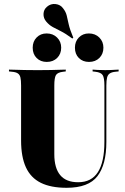

<svg xmlns="http://www.w3.org/2000/svg" viewBox="-20 -914 614 946"><path d="M83.9 -369.4V-492.7Q83.9 -518.5 80.6 -532.3Q77.4 -546 67.7 -552.4Q58.1 -558.9 38.7 -560.5L24.2 -562.1V-571Q37.9 -571 57.3 -570.2Q76.6 -569.4 101.2 -569Q125.8 -568.5 153.2 -568.5H165.3H178.2Q206.5 -568.5 229.8 -569Q253.2 -569.4 272.6 -570.2Q291.9 -571 304 -571V-562.1L291.1 -560.5Q263.7 -557.3 255.6 -544Q247.6 -530.6 247.6 -492.7V-369.4ZM308.1 11.3Q230.6 11.3 181 -13.3Q131.5 -37.9 107.7 -89.5Q83.9 -141.1 83.9 -221.8V-369.4H247.6V-154Q247.6 -86.3 276.6 -51.2Q305.6 -16.1 365.3 -16.1Q430.6 -16.1 462.5 -66.1Q494.4 -116.1 494.4 -215.3V-369.4H504V-214.5Q504 -103.2 460.1 -46Q416.1 11.3 308.1 11.3ZM494.4 -369.4V-492.7Q494.4 -530.6 485.9 -544Q477.4 -557.3 450 -560.5L436.3 -562.1V-571Q445.2 -570.2 461.7 -569.4Q478.2 -568.5 498.4 -568.5Q512.1 -568.5 524.6 -569Q537.1 -569.4 547.6 -570.2Q558.1 -571 564.5 -571V-562.1L549.2 -560.5Q531.5 -558.9 521.4 -552.4Q511.3 -546 507.7 -532.3Q504 -518.5 504 -492.7V-369.4ZM210.5 -608.9Q179.8 -608.9 160.5 -628.2Q141.1 -647.6 141.1 -679Q141.1 -709.7 160.5 -729.4Q179.8 -749.2 209.7 -749.2Q241.1 -749.2 261.3 -729Q281.5 -708.9 281.5 -679Q281.5 -648.4 261.7 -628.6Q241.9 -608.9 210.5 -608.9ZM418.5 -608.9Q387.9 -608.9 368.5 -628.2Q349.2 -647.6 349.2 -679Q349.2 -709.7 368.5 -729.4Q387.9 -749.2 417.7 -749.2Q449.2 -749.2 469.4 -729Q489.5 -708.9 489.5 -679Q489.5 -648.4 469.8 -628.6Q450 -608.9 418.5 -608.9ZM336.3 -724.2Q302.4 -749.2 279.4 -760.5Q256.5 -771.8 239.5 -781Q222.6 -790.3 208.1 -807.3Q193.5 -824.2 194.4 -845.6Q195.2 -866.9 211.3 -880.6Q229.8 -896.8 254 -894Q278.2 -891.1 291.1 -872.6Q304 -856.5 308.5 -838.3Q312.9 -820.2 318.5 -794.4Q324.2 -768.5 341.1 -728.2Z"/></svg>

Font: Playfair 144pt SemiCondensed Black
Style: Regular
Weight: 900
Width: 4
Designer: Claus Eggers Sørensen
Foundry: Claus Eggers Sørensen
Version: Version 2.203